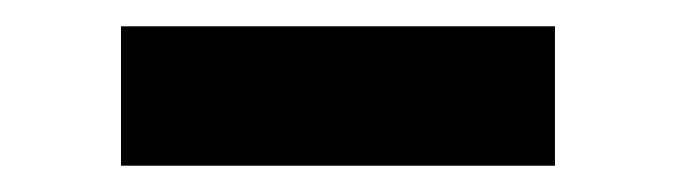

<svg xmlns="http://www.w3.org/2000/svg" viewBox="-20 -713 515 146"><path d="M72 -587H402V-693H72Z"/></svg>

Font: Overpass ExtraBold
Style: Regular
Weight: 800
Designer: Delve Withrington, Thomas Jockin
Foundry: Delve Fonts
Version: Version 3.000;DELV;Overpass